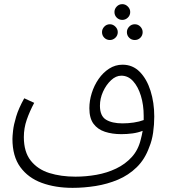

<svg xmlns="http://www.w3.org/2000/svg" viewBox="-20 -718 814 926"><path d="M330 188Q247 188 181.5 164Q116 140 78 88Q40 36 40 -48Q40 -60 43 -88Q46 -116 58 -156Q70 -196 97 -244L145 -222Q123 -181 109 -140.5Q95 -100 95 -57Q95 15 128.5 57Q162 99 218 116.5Q274 134 344 134Q395 134 445.5 125Q496 116 540 95Q584 74 615.5 39.5Q647 5 659 -46Q664 -64 668 -87Q645 -78 618.5 -74.5Q592 -71 565 -71Q521 -71 486 -82.5Q451 -94 431 -121Q411 -148 411 -196Q411 -232 422.5 -269Q434 -306 455.5 -337Q477 -368 506.5 -387Q536 -406 571 -406Q620 -406 654 -371.5Q688 -337 706 -280Q724 -223 724 -156Q724 -117 718.5 -78.5Q713 -40 700 -9Q679 50 639.5 88.5Q600 127 549 148.5Q498 170 441.5 179Q385 188 330 188ZM462 -208Q462 -159 491 -141Q520 -123 571 -123Q598 -123 625 -127Q652 -131 673 -139Q673 -149 673 -159Q673 -212 659.5 -256Q646 -300 622 -326.5Q598 -353 565 -353Q539 -353 515.5 -331Q492 -309 477 -276Q462 -243 462 -208ZM570 -622Q554 -622 543 -633Q532 -644 532 -660Q532 -675 543 -686.5Q554 -698 570 -698Q585 -698 596.5 -686.5Q608 -675 608 -660Q608 -644 596.5 -633Q585 -622 570 -622ZM510 -525Q494 -525 483 -536Q472 -547 472 -563Q472 -578 483 -589.5Q494 -601 510 -601Q525 -601 536.5 -589.5Q548 -578 548 -563Q548 -547 536.5 -536Q525 -525 510 -525ZM630 -525Q614 -525 603 -536Q592 -547 592 -563Q592 -578 603 -589.5Q614 -601 630 -601Q646 -601 657 -589.5Q668 -578 668 -563Q668 -547 657 -536Q646 -525 630 -525Z"/></svg>

Font: Noto Sans Arabic UI Lt
Style: Regular
Weight: 300
Designer: Monotype Design Team, Nadine Chahine and Nizar Qandah
Foundry: Monotype Imaging Inc.
Version: Version 2.010; ttfautohint (v1.8.4.7-5d5b)